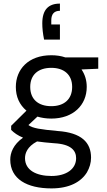

<svg xmlns="http://www.w3.org/2000/svg" viewBox="-20 -815 592 1067"><path d="M313 -595V-679H265V-702C265 -737 281 -755 313 -755V-795C249 -795 215 -761 215 -685C215 -659 218 -629 225 -595ZM265 -156C387 -156 462 -231 462 -332C462 -369 452 -401 433 -429L526 -433V-496H343C320 -504 294 -508 265 -508C137 -508 68 -429 68 -332C68 -277 88 -233 127 -200L42 -116V-93C59 -76 79 -62 108 -50C53 -11 37 35 37 72C37 180 130 232 266 232C367 232 431 195 463 143C478 117 486 90 486 61C486 -23 433 -78 300 -87C204 -96 162 -102 138 -120L188 -167C211 -160 237 -156 265 -156ZM265 -225C193 -225 148 -263 148 -332C148 -400 193 -438 265 -438C336 -438 381 -400 381 -332C381 -263 336 -225 265 -225ZM119 64C119 37 131 0 186 -29C213 -25 244 -22 281 -19C374 -14 403 21 403 64C403 124 349 163 266 163C182 163 119 131 119 64Z"/></svg>

Font: Rootstock Sans Body
Style: Regular
Weight: 400
Designer: Colophon Foundry, Jonny Pinhorn
Foundry: Colophon Foundry
Version: Version 1.200;FEAKit 1.0